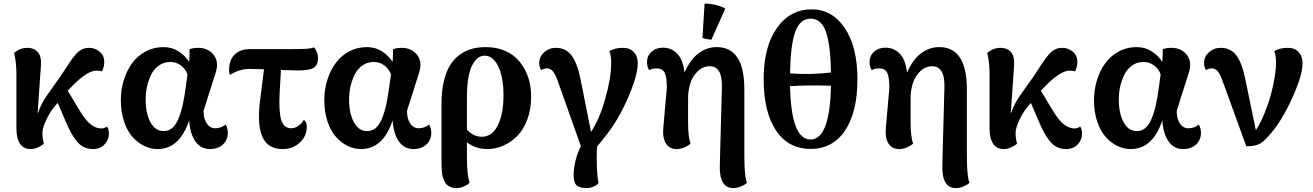

<svg xmlns="http://www.w3.org/2000/svg" viewBox="-20 -783 7029 1028"><path d="M144 15.1Q106.4 15.1 87.2 -13.2Q67.9 -41.5 67.9 -95.2V-384.8Q67.9 -453.6 55.2 -499Q85.9 -526.9 127.9 -526.9Q161.6 -526.9 182.1 -504.4Q202.6 -481.9 199.2 -433.1L181.2 -173.8Q203.1 -233.9 231.9 -272.9L298.8 -367.2Q311.5 -385.3 330.1 -414.1Q348.6 -442.9 359.9 -459.2Q371.1 -475.6 386.7 -493.2Q402.3 -510.7 419.4 -518.8Q436.5 -526.9 457 -526.9Q488.8 -526.9 513.4 -506.3Q538.1 -485.8 538.1 -451.2Q538.1 -424.3 525.9 -400.9Q516.1 -404.8 496.1 -404.8Q443.4 -404.8 353 -308.1L342.8 -296.9L404.8 -193.8Q438 -138.7 465.8 -116.9Q493.7 -95.2 522.9 -95.2Q536.1 -95.2 553.2 -105Q563 -91.8 563 -64.9Q563 -35.6 540 -10.3Q517.1 15.1 477.1 15.1Q450.2 15.1 428.2 4.2Q406.2 -6.8 388.7 -29.5Q371.1 -52.2 359.1 -74.5Q347.2 -96.7 332 -131.8L289.1 -231.9L274.9 -215.8Q247.6 -184.1 227.3 -140.4Q207 -96.7 207 -70.8Q207 -45.4 214.8 -13.2Q178.2 15.1 144 15.1Z M823.7 15.1Q786.1 15.1 751.5 -2Q716.8 -19 688.7 -50.8Q660.6 -82.5 643.8 -133.5Q627 -184.6 627 -247.1Q627 -302.7 642.8 -353.8Q658.7 -404.8 687.3 -444.3Q715.8 -483.9 759.3 -507.3Q802.7 -530.8 855 -530.8Q900.9 -530.8 936.3 -507.8Q971.7 -484.9 992.7 -451.2Q996.1 -496.6 994.6 -519Q1012.7 -526.9 1041 -526.9Q1094.2 -526.9 1123.8 -489.5Q1153.3 -452.1 1134.8 -394L1069.8 -189.9Q1069.8 -146.5 1087.2 -121.3Q1104.5 -96.2 1132.8 -96.2Q1163.6 -96.2 1188 -116.2Q1199.7 -96.2 1199.7 -71.8Q1199.7 -33.2 1173.1 -9Q1146.5 15.1 1104 15.1Q1055.7 15.1 1026.9 -24.9Q998 -64.9 992.7 -138.2Q941.4 15.1 823.7 15.1ZM759.8 -252Q759.8 -175.3 785.6 -128.2Q811.5 -81.1 856 -81.1Q882.3 -81.1 901.9 -97.4Q921.4 -113.8 935.3 -147.2Q949.2 -180.7 958.5 -222.4Q967.8 -264.2 975.6 -324.2L983.9 -384.8Q973.6 -413.6 949 -432.4Q924.3 -451.2 891.6 -451.2Q857.4 -451.2 830.8 -432.4Q804.2 -413.6 789.3 -383.1Q774.4 -352.5 767.1 -319.1Q759.8 -285.6 759.8 -252Z M1492.7 15.1Q1415 15.1 1385.5 -49.1Q1356 -113.3 1372.6 -246.1L1393.6 -412.1Q1339.8 -414.1 1316.4 -414.1Q1262.7 -414.1 1210.4 -381.8Q1206.5 -393.6 1206.5 -407.2Q1206.5 -460.9 1235.8 -490.5Q1265.1 -520 1318.4 -520H1540.5Q1600.6 -520 1624.5 -522Q1648.4 -523.9 1660.6 -529.8Q1669.9 -521.5 1676.3 -504.9Q1682.6 -488.3 1682.6 -474.1Q1682.6 -434.1 1659.7 -419.9Q1636.7 -405.8 1573.7 -405.8Q1551.3 -405.8 1484.4 -408.2L1477.5 -292Q1471.7 -185.1 1485.8 -140.6Q1500 -96.2 1538.6 -96.2Q1558.1 -96.2 1576.2 -108.2Q1594.2 -120.1 1606.4 -141.1Q1622.6 -132.8 1622.6 -104Q1622.6 -53.7 1585 -19.3Q1547.4 15.1 1492.7 15.1Z M1913.1 15.1Q1875.5 15.1 1840.8 -2Q1806.2 -19 1778.1 -50.8Q1750 -82.5 1733.2 -133.5Q1716.3 -184.6 1716.3 -247.1Q1716.3 -302.7 1732.2 -353.8Q1748 -404.8 1776.6 -444.3Q1805.2 -483.9 1848.6 -507.3Q1892.1 -530.8 1944.3 -530.8Q1990.2 -530.8 2025.6 -507.8Q2061 -484.9 2082 -451.2Q2085.4 -496.6 2084 -519Q2102.1 -526.9 2130.4 -526.9Q2183.6 -526.9 2213.1 -489.5Q2242.7 -452.1 2224.1 -394L2159.2 -189.9Q2159.2 -146.5 2176.5 -121.3Q2193.8 -96.2 2222.2 -96.2Q2252.9 -96.2 2277.3 -116.2Q2289.1 -96.2 2289.1 -71.8Q2289.1 -33.2 2262.5 -9Q2235.8 15.1 2193.4 15.1Q2145 15.1 2116.2 -24.9Q2087.4 -64.9 2082 -138.2Q2030.8 15.1 1913.1 15.1ZM1849.1 -252Q1849.1 -175.3 1875 -128.2Q1900.9 -81.1 1945.3 -81.1Q1971.7 -81.1 1991.2 -97.4Q2010.7 -113.8 2024.7 -147.2Q2038.6 -180.7 2047.9 -222.4Q2057.1 -264.2 2064.9 -324.2L2073.2 -384.8Q2063 -413.6 2038.3 -432.4Q2013.7 -451.2 1981 -451.2Q1946.8 -451.2 1920.2 -432.4Q1893.6 -413.6 1878.7 -383.1Q1863.8 -352.5 1856.4 -319.1Q1849.1 -285.6 1849.1 -252Z M2423.8 224.1Q2407.2 224.1 2394.3 219Q2381.3 213.9 2373 206.5Q2364.7 199.2 2358.9 185.8Q2353 172.4 2350.1 161.9Q2347.2 151.4 2345.7 133.1Q2344.2 114.7 2344 104.7Q2343.8 94.7 2343.8 76.2V-226.1Q2343.8 -294.4 2356.4 -347.7Q2369.1 -400.9 2390.6 -435.1Q2412.1 -469.2 2442.9 -491Q2473.6 -512.7 2507.3 -521.7Q2541 -530.8 2581.1 -530.8Q2629.4 -530.8 2669.9 -516.4Q2710.4 -502 2738.5 -476.8Q2766.6 -451.7 2786.1 -417.7Q2805.7 -383.8 2814.7 -345.5Q2823.7 -307.1 2823.7 -265.1Q2823.7 -198.7 2803.5 -144Q2783.2 -89.4 2749.8 -55.4Q2716.3 -21.5 2675 -3.2Q2633.8 15.1 2589.8 15.1Q2526.9 15.1 2480 -21V63Q2480 150.9 2494.1 195.8Q2483.4 206.5 2463.6 215.3Q2443.8 224.1 2423.8 224.1ZM2480 -89.8Q2513.7 -50.8 2560.1 -50.8Q2615.2 -50.8 2645.5 -112.5Q2675.8 -174.3 2675.8 -272Q2675.8 -368.2 2648.2 -426.5Q2620.6 -484.9 2574.7 -484.9Q2533.7 -484.9 2506.8 -430.7Q2480 -376.5 2480 -257.8Z M3121.6 224.1Q3082.5 224.1 3066.9 209Q3051.3 193.8 3051.3 155.8Q3051.3 117.7 3061.8 75.7Q3072.3 33.7 3090.3 0L2965.3 -352.1Q2952.6 -387.2 2939.5 -402.1Q2926.3 -417 2908.2 -417Q2892.1 -417 2877.4 -407.2Q2867.2 -423.8 2867.2 -446.8Q2867.2 -479.5 2893.6 -503.2Q2919.9 -526.9 2956.5 -526.9Q3008.3 -526.9 3039.3 -487.1Q3070.3 -447.3 3088.4 -357.9L3144.5 -77.1Q3188 -140.1 3220.2 -252.9Q3252.4 -365.7 3252.4 -443.8Q3252.4 -490.7 3242.2 -508.8Q3271.5 -526.9 3315.4 -526.9Q3352.1 -526.9 3373.3 -504.4Q3394.5 -481.9 3394.5 -443.8Q3394.5 -379.4 3343.5 -261.7Q3292.5 -144 3229.5 -64L3176.3 2.9Q3171.4 132.8 3184.6 196.8Q3176.3 208 3158 216.1Q3139.6 224.1 3121.6 224.1Z M3906.2 224.1Q3830.1 224.1 3834 100.1L3845.2 -316.9Q3847.7 -428.2 3780.3 -428.2Q3743.7 -428.2 3716.3 -402.1Q3689 -376 3676.5 -338.1Q3664.1 -300.3 3664.1 -257.8V-126Q3664.1 -53.2 3677.2 -13.2Q3640.6 15.1 3602.1 15.1Q3565.4 15.1 3546.1 -13.9Q3526.9 -43 3531.2 -95.2L3550.3 -312Q3550.3 -372.1 3538.3 -394.5Q3526.4 -417 3494.1 -417Q3472.2 -417 3456.1 -407.2Q3444.3 -423.8 3444.3 -451.2Q3444.3 -483.9 3468.3 -505.9Q3492.2 -527.8 3530.3 -527.8Q3574.2 -527.8 3605.7 -495.8Q3637.2 -463.9 3645 -394Q3675.3 -463.9 3719.7 -497.3Q3764.2 -530.8 3817.4 -530.8Q3965.3 -530.8 3965.3 -305.2V-2.9Q3965.3 -0.5 3965.3 18.8Q3965.3 38.1 3965.3 43.5Q3965.3 48.8 3965.6 67.1Q3965.8 85.4 3966.1 93Q3966.3 100.6 3967 116.2Q3967.8 131.8 3968.8 140.4Q3969.7 148.9 3971.2 160.6Q3972.7 172.4 3974.6 180.7Q3976.6 189 3979 195.8Q3968.8 206.1 3947.8 215.1Q3926.8 224.1 3906.2 224.1ZM3741.2 -580.1 3752.4 -763.2Q3778.8 -764.6 3812.5 -756.3Q3846.2 -748 3863.3 -736.8L3789.1 -570.8Q3758.3 -572.8 3741.2 -580.1Z M4326.2 -732.9Q4435.5 -732.9 4503.2 -632.6Q4570.8 -532.2 4570.8 -358.9Q4570.8 -183.1 4504.9 -84.5Q4439 14.2 4319.8 14.2Q4200.7 14.2 4134.8 -84.5Q4068.8 -183.1 4068.8 -358.9Q4068.8 -532.7 4139.4 -632.8Q4210 -732.9 4326.2 -732.9ZM4210 -321.8Q4215.8 -36.1 4319.8 -36.1Q4423.3 -36.1 4429.2 -324.2Q4296.4 -327.6 4210 -321.8ZM4210 -390.1Q4325.7 -381.8 4429.2 -395Q4426.8 -543.5 4401.9 -613.3Q4377 -683.1 4319.8 -683.1Q4262.7 -683.1 4237.5 -611.8Q4212.4 -540.5 4210 -390.1Z M5097.7 224.1Q5021.5 224.1 5025.4 100.1L5036.6 -316.9Q5039.1 -428.2 4971.7 -428.2Q4935.1 -428.2 4907.7 -402.1Q4880.4 -376 4867.9 -338.1Q4855.5 -300.3 4855.5 -257.8V-126Q4855.5 -53.2 4868.7 -13.2Q4832 15.1 4793.5 15.1Q4756.8 15.1 4737.5 -13.9Q4718.3 -43 4722.7 -95.2L4741.7 -312Q4741.7 -372.1 4729.7 -394.5Q4717.8 -417 4685.5 -417Q4663.6 -417 4647.5 -407.2Q4635.7 -423.8 4635.7 -451.2Q4635.7 -483.9 4659.7 -505.9Q4683.6 -527.8 4721.7 -527.8Q4765.6 -527.8 4797.1 -495.8Q4828.6 -463.9 4836.4 -394Q4866.7 -463.9 4911.1 -497.3Q4955.6 -530.8 5008.8 -530.8Q5156.7 -530.8 5156.7 -305.2V-2.9Q5156.7 -0.5 5156.7 18.8Q5156.7 38.1 5156.7 43.5Q5156.7 48.8 5157 67.1Q5157.2 85.4 5157.5 93Q5157.7 100.6 5158.4 116.2Q5159.2 131.8 5160.2 140.4Q5161.1 148.9 5162.6 160.6Q5164.1 172.4 5166 180.7Q5168 189 5170.4 195.8Q5160.2 206.1 5139.2 215.1Q5118.2 224.1 5097.7 224.1Z M5354.5 15.1Q5316.9 15.1 5297.6 -13.2Q5278.3 -41.5 5278.3 -95.2V-384.8Q5278.3 -453.6 5265.6 -499Q5296.4 -526.9 5338.4 -526.9Q5372.1 -526.9 5392.6 -504.4Q5413.1 -481.9 5409.7 -433.1L5391.6 -173.8Q5413.6 -233.9 5442.4 -272.9L5509.3 -367.2Q5522 -385.3 5540.5 -414.1Q5559.1 -442.9 5570.3 -459.2Q5581.5 -475.6 5597.2 -493.2Q5612.8 -510.7 5629.9 -518.8Q5647 -526.9 5667.5 -526.9Q5699.2 -526.9 5723.9 -506.3Q5748.5 -485.8 5748.5 -451.2Q5748.5 -424.3 5736.3 -400.9Q5726.6 -404.8 5706.5 -404.8Q5653.8 -404.8 5563.5 -308.1L5553.2 -296.9L5615.2 -193.8Q5648.4 -138.7 5676.3 -116.9Q5704.1 -95.2 5733.4 -95.2Q5746.6 -95.2 5763.7 -105Q5773.4 -91.8 5773.4 -64.9Q5773.4 -35.6 5750.5 -10.3Q5727.5 15.1 5687.5 15.1Q5660.6 15.1 5638.7 4.2Q5616.7 -6.8 5599.1 -29.5Q5581.5 -52.2 5569.6 -74.5Q5557.6 -96.7 5542.5 -131.8L5499.5 -231.9L5485.4 -215.8Q5458 -184.1 5437.7 -140.4Q5417.5 -96.7 5417.5 -70.8Q5417.5 -45.4 5425.3 -13.2Q5388.7 15.1 5354.5 15.1Z M6034.2 15.1Q5996.6 15.1 5961.9 -2Q5927.2 -19 5899.2 -50.8Q5871.1 -82.5 5854.2 -133.5Q5837.4 -184.6 5837.4 -247.1Q5837.4 -302.7 5853.3 -353.8Q5869.1 -404.8 5897.7 -444.3Q5926.3 -483.9 5969.7 -507.3Q6013.2 -530.8 6065.4 -530.8Q6111.3 -530.8 6146.7 -507.8Q6182.1 -484.9 6203.1 -451.2Q6206.5 -496.6 6205.1 -519Q6223.1 -526.9 6251.5 -526.9Q6304.7 -526.9 6334.2 -489.5Q6363.8 -452.1 6345.2 -394L6280.3 -189.9Q6280.3 -146.5 6297.6 -121.3Q6314.9 -96.2 6343.3 -96.2Q6374 -96.2 6398.4 -116.2Q6410.2 -96.2 6410.2 -71.8Q6410.2 -33.2 6383.5 -9Q6356.9 15.1 6314.5 15.1Q6266.1 15.1 6237.3 -24.9Q6208.5 -64.9 6203.1 -138.2Q6151.9 15.1 6034.2 15.1ZM5970.2 -252Q5970.2 -175.3 5996.1 -128.2Q6022 -81.1 6066.4 -81.1Q6092.8 -81.1 6112.3 -97.4Q6131.8 -113.8 6145.8 -147.2Q6159.7 -180.7 6168.9 -222.4Q6178.2 -264.2 6186 -324.2L6194.3 -384.8Q6184.1 -413.6 6159.4 -432.4Q6134.8 -451.2 6102.1 -451.2Q6067.9 -451.2 6041.3 -432.4Q6014.6 -413.6 5999.8 -383.1Q5984.9 -352.5 5977.5 -319.1Q5970.2 -285.6 5970.2 -252Z M6524.9 -352.1Q6512.2 -387.2 6499 -402.1Q6485.8 -417 6467.8 -417Q6451.7 -417 6437 -407.2Q6426.8 -423.8 6426.8 -446.8Q6426.8 -479.5 6453.1 -503.2Q6479.5 -526.9 6516.1 -526.9Q6567.9 -526.9 6598.6 -487.5Q6629.4 -448.2 6647.9 -357.9L6704.1 -85.9Q6734.4 -129.9 6764.2 -212.9Q6784.2 -266.6 6798.1 -334Q6812 -401.4 6812 -443.8Q6812 -490.7 6801.8 -508.8Q6831.1 -526.9 6875 -526.9Q6911.6 -526.9 6932.9 -504.4Q6954.1 -481.9 6954.1 -443.8Q6954.1 -385.3 6906.5 -275.1Q6858.9 -165 6800.8 -88.9Q6755.9 -31.7 6728.8 -15.4Q6701.7 1 6652.8 0Z"/></svg>

Font: Arima
Style: Bold
Weight: 700
Designer: Joana Correia and Natanael Gama
Foundry: NDISCOVER
Version: Version 1.100;Glyphs 3.1.2 (3151)